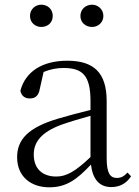

<svg xmlns="http://www.w3.org/2000/svg" viewBox="-20 -785 591 819"><path d="M156 -670C183 -670 205 -688 205 -717C205 -746 183 -765 156 -765C131 -765 108 -746 108 -717C108 -688 131 -670 156 -670ZM373 -670C397 -670 421 -688 421 -717C421 -746 397 -765 373 -765C346 -765 323 -746 323 -717C323 -688 346 -670 373 -670ZM455 13C490 13 519 -2 539 -33L524 -49C508 -32 496 -26 479 -26C450 -26 435 -45 435 -111V-354C435 -476 379 -526 267 -526C160 -526 88 -479 67 -398C71 -377 85 -365 107 -365C130 -365 145 -376 150 -407L166 -478C195 -490 223 -495 250 -495C330 -495 366 -466 366 -354V-316C321 -305 272 -292 228 -279C100 -241 53 -190 53 -114C53 -31 113 14 190 14C262 14 307 -18 368 -83C375 -23 402 13 455 13ZM366 -115C300 -52 262 -32 220 -32C162 -32 124 -64 124 -126C124 -179 156 -221 242 -253C279 -266 323 -279 366 -291Z"/></svg>

Font: Noto Serif CJK SC Light
Style: Regular
Weight: 300
Designer: Ryoko NISHIZUKA 西塚涼子 (kana & ideographs); Frank Grießhammer (Latin, Greek & Cyrillic); Wenlong ZHANG 张文龙 (bopomofo); San
Foundry: Adobe
Version: Version 2.001;hotconv 1.1.0;makeotfexe 2.6.0